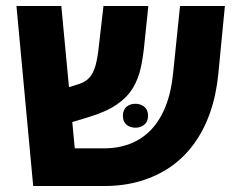

<svg xmlns="http://www.w3.org/2000/svg" viewBox="-20 -622 797 642"><path d="M91 0 35 -602H185L230 -126H328Q377 -126 417 -142Q457 -158 486.5 -189.5Q516 -221 534.5 -268.5Q553 -316 559 -379L582 -602H732L710 -375Q703 -304 682.5 -245.5Q662 -187 628.5 -141Q595 -95 550 -64Q505 -33 449.5 -16.5Q394 0 328 0ZM149 -192 138 -308 244 -341Q266 -348 279 -362.5Q292 -377 299 -401.5Q306 -426 310 -463L326 -602H476L463 -477Q459 -434 451 -396.5Q443 -359 424.5 -328Q406 -297 370.5 -272.5Q335 -248 275 -230ZM391 -235Q391 -255 403 -265Q415 -275 433 -275Q450 -275 462.5 -265Q475 -255 475 -235Q475 -215 462.5 -205Q450 -195 433 -195Q415 -195 403 -205Q391 -215 391 -235Z"/></svg>

Font: Noto Sans Hebrew
Style: Bold
Weight: 700
Designer: Monotype Design Team
Foundry: Monotype Imaging Inc.
Version: Version 2.003